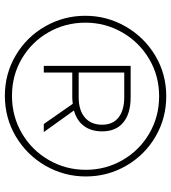

<svg xmlns="http://www.w3.org/2000/svg" viewBox="24 -754 720 809"><g transform="rotate(90 384.5 -349.0)"><path d="M723 -350Q723 -259 678 -180.5Q633 -102 555 -55.5Q477 -9 383 -9Q290 -9 212.5 -55Q135 -101 90.5 -179Q46 -257 46 -348Q46 -439 91 -517.5Q136 -596 213.5 -642.5Q291 -689 385 -689Q478 -689 555.5 -643.5Q633 -598 678 -520Q723 -442 723 -350ZM383 -39Q470 -39 541.5 -81Q613 -123 654 -194.5Q695 -266 695 -350Q695 -434 654 -505Q613 -576 542 -617.5Q471 -659 385 -659Q299 -659 228 -617Q157 -575 116 -503.5Q75 -432 75 -348Q75 -264 115.5 -193Q156 -122 226.5 -80.5Q297 -39 383 -39ZM445 -300 536 -173H502L417 -295Q399 -293 389 -293H285V-173H257V-539H389Q458 -539 495.5 -508Q533 -477 533 -419Q533 -373 510.5 -342.5Q488 -312 445 -300ZM389 -320Q444 -320 474.5 -346Q505 -372 505 -419Q505 -464 474.5 -488Q444 -512 389 -512H285V-320Z"/></g></svg>

Font: Argentum Sans ExtraLight
Style: Regular
Weight: 275
Designer: Julieta Ulanovsky (Modified by Cristiano Sobral)
Foundry: Julieta Ulanovsky
Version: Version 1.000; ttfautohint (v1.5.65-e2d9)